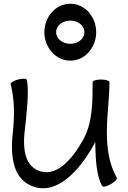

<svg xmlns="http://www.w3.org/2000/svg" viewBox="-20 -972 685 1026"><path d="M494 -800C494 -881 435 -952 356 -952C277 -952 217 -881 217 -800C217 -719 277 -648 356 -648C435 -648 494 -719 494 -800ZM280 -800C280 -837 316 -862 356 -862C395 -862 431 -837 431 -800C431 -763 395 -738 356 -738C316 -738 280 -763 280 -800ZM37 -522C58 -440 58 -354 49 -270C36 -156 42 -29 141 18C274 81 400 -52 481 -198C484 -203 486 -208 489 -213C490 -126 495 -31 526 22C530 29 551 25 572 12C594 0 608 -16 604 -22C562 -96 551 -182 551 -267C551 -354 564 -441 565 -528V-529C565 -530 565 -532 565 -533C565 -541 545 -547 520 -547C495 -547 475 -541 475 -533C475 -429 475 -318 426 -228C366 -120 278 -17 179 -63C110 -96 103 -184 111 -263C122 -358 137 -495 123 -545C121 -553 100 -553 76 -547C52 -541 35 -529 37 -522Z"/></svg>

Font: Nupuram
Style: Regular
Weight: 400
Designer: Santhosh Thottingal (santhosh.thottingal@gmail.com)
Foundry: SMC
Version: Version 1.000